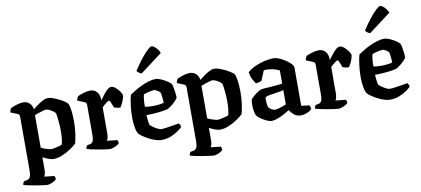

<svg xmlns="http://www.w3.org/2000/svg" viewBox="-82 -1071 3449 1572"><g transform="rotate(-10 1642.0 -285.0)"><path d="M202 200Q193 200 166 196.5Q139 193 106 187.5Q73 182 45 176Q17 170 6 166Q6 158 9.5 149.5Q13 141 16 137L43 132Q58 129 67.5 114.5Q77 100 77 52V-388Q77 -408 62 -414L5 -437Q6 -449 10 -458.5Q14 -468 18 -472Q34 -480 65 -490Q96 -500 123 -500Q153 -500 174.5 -479.5Q196 -459 198 -429Q216 -443 238.5 -459.5Q261 -476 284.5 -488Q308 -500 328 -500Q343 -500 365 -492.5Q387 -485 411 -473.5Q435 -462 454.5 -449.5Q474 -437 484 -426Q492 -411 496.5 -385Q501 -359 503 -329.5Q505 -300 505 -276Q505 -223 498 -173.5Q491 -124 482 -94Q467 -79 434.5 -56.5Q402 -34 362.5 -17Q323 0 287 0Q270 0 246.5 -9Q223 -18 199 -30V72Q199 93 194.5 108Q190 123 187 129L269 138Q271 141 273.5 148.5Q276 156 276 165Q271 173 257 181Q243 189 227.5 194.5Q212 200 202 200ZM283 -83Q293 -83 312 -87Q331 -91 349 -96Q367 -101 373 -105Q379 -123 382 -153.5Q385 -184 385 -216Q385 -248 382.5 -279Q380 -310 377 -333.5Q374 -357 371 -366Q367 -373 353 -383.5Q339 -394 322.5 -401.5Q306 -409 295 -409Q287 -409 269 -404Q251 -399 232 -392.5Q213 -386 199 -380V-109Q220 -99 246.5 -91Q273 -83 283 -83Z M758 0Q749 0 723 -3.5Q697 -7 665 -12.5Q633 -18 605.5 -24Q578 -30 566 -34Q566 -42 569.5 -50.5Q573 -59 576 -63L602 -68Q617 -71 625.5 -85.5Q634 -100 634 -148V-388Q634 -408 618 -414L561 -437Q562 -449 566.5 -458.5Q571 -468 574 -472Q590 -480 621.5 -490Q653 -500 679 -500Q712 -500 733.5 -476Q755 -452 755 -410V-405Q765 -418 781.5 -440.5Q798 -463 817 -481.5Q836 -500 853 -500Q871 -500 890.5 -482.5Q910 -465 923.5 -445Q937 -425 937 -415Q937 -405 930.5 -385.5Q924 -366 914.5 -347Q905 -328 898 -320Q885 -320 870.5 -323.5Q856 -327 847 -330Q839 -348 831 -370Q823 -392 816 -392Q810 -392 797 -382.5Q784 -373 771.5 -362Q759 -351 756 -347V-128Q756 -107 751.5 -92Q747 -77 743 -71L828 -62Q830 -59 832.5 -51.5Q835 -44 835 -35Q829 -27 814.5 -19Q800 -11 784 -5.5Q768 0 758 0Z M1186 0Q1159 0 1130 -10.5Q1101 -21 1074.5 -35.5Q1048 -50 1029 -64Q1010 -78 1005 -85Q993 -102 986 -139.5Q979 -177 979 -221Q979 -278 986 -329.5Q993 -381 1002 -409Q1016 -418 1040.5 -433.5Q1065 -449 1096 -464Q1127 -479 1160 -489.5Q1193 -500 1223 -500Q1241 -500 1266.5 -489Q1292 -478 1315 -463Q1338 -448 1347 -437Q1352 -428 1356 -406.5Q1360 -385 1363 -360.5Q1366 -336 1366 -319Q1349 -293 1323 -272Q1297 -251 1279 -241Q1255 -234 1205.5 -228Q1156 -222 1098 -222Q1100 -189 1103.5 -165.5Q1107 -142 1110 -137Q1113 -133 1129.5 -121Q1146 -109 1166 -98.5Q1186 -88 1197 -88Q1213 -88 1242.5 -92Q1272 -96 1301.5 -101Q1331 -106 1347 -109Q1351 -104 1355.5 -96Q1360 -88 1361 -77Q1346 -62 1320 -44Q1294 -26 1259.5 -13Q1225 0 1186 0ZM1159 -286Q1183 -286 1213 -289Q1243 -292 1255 -298Q1254 -317 1251 -344.5Q1248 -372 1245 -382Q1242 -389 1223.5 -401Q1205 -413 1193 -413Q1184 -413 1167 -409.5Q1150 -406 1133 -401.5Q1116 -397 1107 -393Q1102 -375 1099.5 -347.5Q1097 -320 1097 -293Q1106 -289 1124.5 -287.5Q1143 -286 1159 -286ZM1119 -565Q1106 -568 1095.5 -576.5Q1085 -585 1080 -592Q1114 -645 1146 -685.5Q1178 -726 1202.5 -748Q1227 -770 1237 -770Q1246 -770 1259 -760Q1272 -750 1284 -734.5Q1296 -719 1302 -703Z M1586 200Q1577 200 1550 196.5Q1523 193 1490 187.5Q1457 182 1429 176Q1401 170 1390 166Q1390 158 1393.5 149.5Q1397 141 1400 137L1427 132Q1442 129 1451.5 114.5Q1461 100 1461 52V-388Q1461 -408 1446 -414L1389 -437Q1390 -449 1394 -458.5Q1398 -468 1402 -472Q1418 -480 1449 -490Q1480 -500 1507 -500Q1537 -500 1558.5 -479.5Q1580 -459 1582 -429Q1600 -443 1622.5 -459.5Q1645 -476 1668.5 -488Q1692 -500 1712 -500Q1727 -500 1749 -492.5Q1771 -485 1795 -473.5Q1819 -462 1838.5 -449.5Q1858 -437 1868 -426Q1876 -411 1880.5 -385Q1885 -359 1887 -329.5Q1889 -300 1889 -276Q1889 -223 1882 -173.5Q1875 -124 1866 -94Q1851 -79 1818.5 -56.5Q1786 -34 1746.5 -17Q1707 0 1671 0Q1654 0 1630.5 -9Q1607 -18 1583 -30V72Q1583 93 1578.5 108Q1574 123 1571 129L1653 138Q1655 141 1657.5 148.5Q1660 156 1660 165Q1655 173 1641 181Q1627 189 1611.5 194.5Q1596 200 1586 200ZM1667 -83Q1677 -83 1696 -87Q1715 -91 1733 -96Q1751 -101 1757 -105Q1763 -123 1766 -153.5Q1769 -184 1769 -216Q1769 -248 1766.5 -279Q1764 -310 1761 -333.5Q1758 -357 1755 -366Q1751 -373 1737 -383.5Q1723 -394 1706.5 -401.5Q1690 -409 1679 -409Q1671 -409 1653 -404Q1635 -399 1616 -392.5Q1597 -386 1583 -380V-109Q1604 -99 1630.5 -91Q1657 -83 1667 -83Z M2102 3Q2082 3 2056 -9.5Q2030 -22 2008 -38.5Q1986 -55 1980 -65Q1974 -77 1969.5 -100.5Q1965 -124 1965 -152Q1965 -178 1969 -197Q1973 -205 1990.5 -221Q2008 -237 2028.5 -250.5Q2049 -264 2062 -267Q2071 -269 2091.5 -270.5Q2112 -272 2136 -273Q2153 -274 2165.5 -275Q2178 -276 2193.5 -278Q2209 -280 2237 -283V-392Q2216 -404 2187 -411Q2158 -418 2132 -418Q2125 -418 2118 -417.5Q2111 -417 2107 -416L2074 -335Q2069 -332 2056.5 -328Q2044 -324 2026 -323Q2015 -336 2001.5 -362.5Q1988 -389 1983 -422Q2010 -447 2049.5 -464.5Q2089 -482 2130 -491Q2171 -500 2203 -500Q2223 -500 2249.5 -489Q2276 -478 2301 -461Q2326 -444 2342.5 -426.5Q2359 -409 2359 -396V-77L2426 -69Q2428 -65 2431.5 -56.5Q2435 -48 2435 -37Q2427 -27 2411 -18.5Q2395 -10 2377 -5Q2359 0 2346 0Q2310 0 2287 -19.5Q2264 -39 2252 -60Q2232 -47 2204 -32Q2176 -17 2148.5 -7Q2121 3 2102 3ZM2144 -83Q2153 -83 2170 -87Q2187 -91 2205.5 -98Q2224 -105 2237 -111V-230Q2221 -224 2202 -221Q2183 -218 2165 -216Q2139 -212 2116.5 -208Q2094 -204 2082 -193Q2082 -177 2083 -154Q2084 -131 2090 -114Q2095 -105 2111.5 -94Q2128 -83 2144 -83Z M2658 0Q2649 0 2623 -3.5Q2597 -7 2565 -12.5Q2533 -18 2505.5 -24Q2478 -30 2466 -34Q2466 -42 2469.5 -50.5Q2473 -59 2476 -63L2502 -68Q2517 -71 2525.5 -85.5Q2534 -100 2534 -148V-388Q2534 -408 2518 -414L2461 -437Q2462 -449 2466.5 -458.5Q2471 -468 2474 -472Q2490 -480 2521.5 -490Q2553 -500 2579 -500Q2612 -500 2633.5 -476Q2655 -452 2655 -410V-405Q2665 -418 2681.5 -440.5Q2698 -463 2717 -481.5Q2736 -500 2753 -500Q2771 -500 2790.5 -482.5Q2810 -465 2823.5 -445Q2837 -425 2837 -415Q2837 -405 2830.5 -385.5Q2824 -366 2814.5 -347Q2805 -328 2798 -320Q2785 -320 2770.5 -323.5Q2756 -327 2747 -330Q2739 -348 2731 -370Q2723 -392 2716 -392Q2710 -392 2697 -382.5Q2684 -373 2671.5 -362Q2659 -351 2656 -347V-128Q2656 -107 2651.5 -92Q2647 -77 2643 -71L2728 -62Q2730 -59 2732.5 -51.5Q2735 -44 2735 -35Q2729 -27 2714.5 -19Q2700 -11 2684 -5.5Q2668 0 2658 0Z M3086 0Q3059 0 3030 -10.5Q3001 -21 2974.5 -35.5Q2948 -50 2929 -64Q2910 -78 2905 -85Q2893 -102 2886 -139.5Q2879 -177 2879 -221Q2879 -278 2886 -329.5Q2893 -381 2902 -409Q2916 -418 2940.5 -433.5Q2965 -449 2996 -464Q3027 -479 3060 -489.5Q3093 -500 3123 -500Q3141 -500 3166.5 -489Q3192 -478 3215 -463Q3238 -448 3247 -437Q3252 -428 3256 -406.5Q3260 -385 3263 -360.5Q3266 -336 3266 -319Q3249 -293 3223 -272Q3197 -251 3179 -241Q3155 -234 3105.5 -228Q3056 -222 2998 -222Q3000 -189 3003.5 -165.5Q3007 -142 3010 -137Q3013 -133 3029.5 -121Q3046 -109 3066 -98.5Q3086 -88 3097 -88Q3113 -88 3142.5 -92Q3172 -96 3201.5 -101Q3231 -106 3247 -109Q3251 -104 3255.5 -96Q3260 -88 3261 -77Q3246 -62 3220 -44Q3194 -26 3159.5 -13Q3125 0 3086 0ZM3059 -286Q3083 -286 3113 -289Q3143 -292 3155 -298Q3154 -317 3151 -344.5Q3148 -372 3145 -382Q3142 -389 3123.5 -401Q3105 -413 3093 -413Q3084 -413 3067 -409.5Q3050 -406 3033 -401.5Q3016 -397 3007 -393Q3002 -375 2999.5 -347.5Q2997 -320 2997 -293Q3006 -289 3024.5 -287.5Q3043 -286 3059 -286ZM3019 -565Q3006 -568 2995.5 -576.5Q2985 -585 2980 -592Q3014 -645 3046 -685.5Q3078 -726 3102.5 -748Q3127 -770 3137 -770Q3146 -770 3159 -760Q3172 -750 3184 -734.5Q3196 -719 3202 -703Z"/></g></svg>

Font: Texturina 72pt
Style: Bold
Weight: 700
Designer: Guillermo Torres Carreño
Foundry: Omnibus-Type
Version: Version 1.002; ttfautohint (v1.8.3)